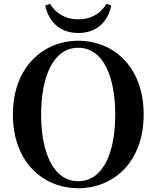

<svg xmlns="http://www.w3.org/2000/svg" viewBox="-20 -974 825 1013"><path d="M219 -945C234 -870 287 -800 393 -800C500 -800 552 -870 567 -945L542 -954C510 -902 461 -872 393 -872C326 -872 276 -902 244 -954ZM393 19C578 19 738 -118 738 -370C738 -623 577 -759 393 -759C209 -759 48 -621 48 -370C48 -117 209 19 393 19ZM393 -18C261 -18 197 -170 197 -370C197 -569 261 -722 393 -722C525 -722 588 -569 588 -370C588 -170 525 -18 393 -18Z"/></svg>

Font: Source Han Serif CN
Style: Bold
Weight: 700
Designer: Ryoko NISHIZUKA 西塚涼子 (kana & ideographs); Frank Grießhammer (Latin, Greek & Cyrillic); Wenlong ZHANG 张文龙 (bopomofo); San
Foundry: Adobe
Version: Version 2.003;hotconv 1.1.1;makeotfexe 2.6.0